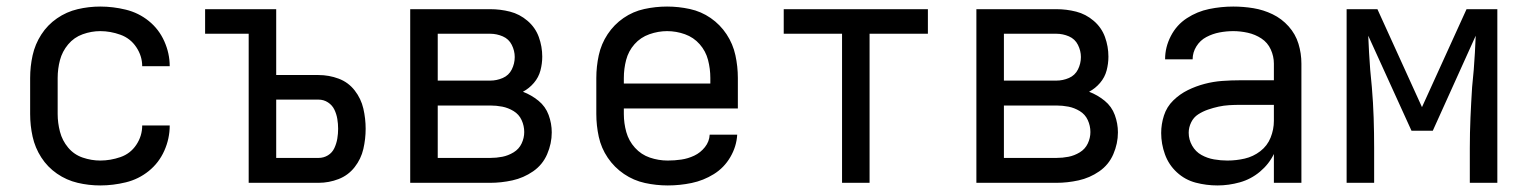

<svg xmlns="http://www.w3.org/2000/svg" viewBox="-20 -558 4648 586"><path d="M286 8Q325 8 364 -1.5Q403 -11 434 -36Q465 -61 481.5 -98Q498 -135 498 -175H414Q414 -143 396 -116Q378 -89 347.5 -78.5Q317 -68 286 -68Q259 -68 232.5 -77Q206 -86 188 -107.5Q170 -129 163 -156Q156 -183 156 -210V-320Q156 -348 163 -374.5Q170 -401 188 -422.5Q206 -444 232.5 -453.5Q259 -463 286 -463Q317 -463 347.5 -452Q378 -441 396 -414Q414 -387 414 -356H498Q498 -395 481.5 -432Q465 -469 434 -494Q403 -519 364 -528.5Q325 -538 286 -538Q251 -538 217 -530Q183 -522 154 -502Q125 -482 106 -452.5Q87 -423 79.5 -389Q72 -355 72 -320V-210Q72 -175 79.5 -141Q87 -107 106 -77.5Q125 -48 154 -28Q183 -8 217 0Q251 8 286 8Z M739 0H952Q984 0 1013.5 -11.5Q1043 -23 1062.5 -48Q1082 -73 1089 -103.5Q1096 -134 1096 -165Q1096 -196 1089 -226.5Q1082 -257 1062.5 -282Q1043 -307 1013.5 -318Q984 -329 952 -329H823V-530H606V-455H739ZM952 -76H823V-254H952Q968 -254 981 -245.5Q994 -237 1000.5 -223.5Q1007 -210 1009.5 -195Q1012 -180 1012 -165Q1012 -150 1009.5 -135Q1007 -120 1000.5 -106Q994 -92 981 -84Q968 -76 952 -76Z M1232 0H1476Q1510 0 1544 -7.5Q1578 -15 1607 -35Q1636 -55 1650 -87.5Q1664 -120 1664 -154Q1664 -181 1654.5 -207Q1645 -233 1623.5 -250.5Q1602 -268 1576 -278Q1595 -288 1609.5 -305Q1624 -322 1629.5 -343Q1635 -364 1635 -385Q1635 -416 1624.5 -445Q1614 -474 1590 -494.5Q1566 -515 1536.5 -522.5Q1507 -530 1476 -530H1232ZM1476 -312H1316V-455H1476Q1496 -455 1514.5 -447Q1533 -439 1542 -421Q1551 -403 1551 -384Q1551 -364 1542 -346Q1533 -328 1514.5 -320Q1496 -312 1476 -312ZM1316 -76V-236H1476Q1495 -236 1513 -232.5Q1531 -229 1547.5 -219Q1564 -209 1572 -191.5Q1580 -174 1580 -155Q1580 -137 1572 -120Q1564 -103 1547.5 -93Q1531 -83 1513 -79.5Q1495 -76 1476 -76Z M2018 8Q2055 8 2091 0.5Q2127 -7 2158.5 -26.5Q2190 -46 2209 -78.5Q2228 -111 2230 -147H2146Q2145 -126 2131.5 -109Q2118 -92 2099 -83Q2080 -74 2059.5 -71Q2039 -68 2018 -68Q1990 -68 1963.5 -77Q1937 -86 1918 -107Q1899 -128 1891.5 -155Q1884 -182 1884 -210V-227H2232V-320Q2232 -355 2224.5 -389.5Q2217 -424 2197.5 -453.5Q2178 -483 2149 -503Q2120 -523 2085.5 -530.5Q2051 -538 2016 -538Q1981 -538 1946.5 -530.5Q1912 -523 1883 -503Q1854 -483 1834.5 -453.5Q1815 -424 1807.5 -389.5Q1800 -355 1800 -320V-210Q1800 -175 1807.5 -140.5Q1815 -106 1835 -76.5Q1855 -47 1884.5 -27Q1914 -7 1948.5 0.5Q1983 8 2018 8ZM1884 -303V-320Q1884 -348 1891 -375Q1898 -402 1916.5 -423Q1935 -444 1962 -453.5Q1989 -463 2016 -463Q2044 -463 2070.5 -453.5Q2097 -444 2115.5 -423Q2134 -402 2141 -375Q2148 -348 2148 -320V-303Z M2550 0H2634V-455H2812V-530H2372V-455H2550Z M2960 0H3204Q3238 0 3272 -7.5Q3306 -15 3335 -35Q3364 -55 3378 -87.5Q3392 -120 3392 -154Q3392 -181 3382.5 -207Q3373 -233 3351.5 -250.5Q3330 -268 3304 -278Q3323 -288 3337.5 -305Q3352 -322 3357.5 -343Q3363 -364 3363 -385Q3363 -416 3352.5 -445Q3342 -474 3318 -494.5Q3294 -515 3264.5 -522.5Q3235 -530 3204 -530H2960ZM3204 -312H3044V-455H3204Q3224 -455 3242.5 -447Q3261 -439 3270 -421Q3279 -403 3279 -384Q3279 -364 3270 -346Q3261 -328 3242.5 -320Q3224 -312 3204 -312ZM3044 -76V-236H3204Q3223 -236 3241 -232.5Q3259 -229 3275.5 -219Q3292 -209 3300 -191.5Q3308 -174 3308 -155Q3308 -137 3300 -120Q3292 -103 3275.5 -93Q3259 -83 3241 -79.5Q3223 -76 3204 -76Z M3696 8Q3730 8 3764 -1.5Q3798 -11 3825.5 -34Q3853 -57 3868 -88V0H3952V-364Q3952 -395 3943 -424.5Q3934 -454 3913 -477.5Q3892 -501 3864 -514.5Q3836 -528 3805.5 -533Q3775 -538 3744 -538Q3707 -538 3670.5 -530.5Q3634 -523 3602.5 -502.5Q3571 -482 3553.5 -448Q3536 -414 3536 -378V-377H3620Q3620 -398 3631.5 -416.5Q3643 -435 3662 -445Q3681 -455 3702 -459Q3723 -463 3744 -463Q3766 -463 3788.5 -458Q3811 -453 3830 -440.5Q3849 -428 3858.5 -407Q3868 -386 3868 -364V-313H3765Q3738 -313 3710.5 -311Q3683 -309 3656.5 -302Q3630 -295 3605.5 -283Q3581 -271 3561 -251.5Q3541 -232 3532.5 -205.5Q3524 -179 3524 -152Q3524 -119 3535.5 -87Q3547 -55 3572 -32Q3597 -9 3629.5 -0.5Q3662 8 3696 8ZM3726 -68Q3706 -68 3685.5 -71.5Q3665 -75 3647 -85Q3629 -95 3618.5 -113.5Q3608 -132 3608 -153Q3608 -169 3615.5 -184.5Q3623 -200 3637 -209Q3651 -218 3667 -223.5Q3683 -229 3699 -232.5Q3715 -236 3731.5 -237Q3748 -238 3765 -238H3868V-189Q3868 -163 3858 -138Q3848 -113 3826.5 -96.5Q3805 -80 3779 -74Q3753 -68 3726 -68Z M4090 0H4174V-106Q4174 -153 4172.5 -199Q4171 -245 4167 -292L4162 -345Q4160 -371 4158.5 -397Q4157 -423 4156 -449L4288 -159H4353L4484 -449Q4483 -423 4481.5 -397Q4480 -371 4478 -345L4473 -292Q4470 -245 4468 -199Q4466 -153 4466 -106V0H4550V-530H4456L4320 -231L4184 -530H4090Z"/></svg>

Font: Iosevka SS01 Extended
Style: Regular
Weight: 400
Width: 7
Monospace: yes
Designer: Belleve Invis
Foundry: Belleve Invis
Version: Version 3.4.7; ttfautohint (v1.8.3)